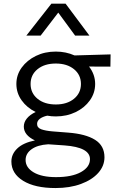

<svg xmlns="http://www.w3.org/2000/svg" viewBox="-20 -774 629 1020"><path d="M276.5 -155.5Q253.5 -155.5 231 -159.5Q206 -154 191.5 -142.8Q177 -131.5 177 -115.5Q177 -95 199.8 -87Q222.5 -79 259 -76L342 -69.5Q435 -62.5 485 -31.2Q535 0 535 61.5Q535 107.5 502 144.5Q469 181.5 410.2 203.2Q351.5 225 274.5 225Q165.5 225 103 186.5Q40.5 148 40.5 84Q40.5 44.5 72 14.5Q103.5 -15.5 165.5 -28Q106.5 -56 106.5 -101.5Q106.5 -125 123 -145Q139.5 -165 169.5 -179Q123 -201.5 95 -240.8Q67 -280 67 -328Q67 -376 95.2 -415Q123.5 -454 170.8 -477Q218 -500 276.5 -500Q330 -500 376 -479.5L567.5 -485L566.5 -420L453 -420.5Q485.5 -378.5 485.5 -328Q485.5 -280 457.5 -240.8Q429.5 -201.5 382 -178.5Q334.5 -155.5 276.5 -155.5ZM276.5 -219Q336 -219 373 -249.2Q410 -279.5 410 -328Q410 -376.5 373 -406.5Q336 -436.5 276.5 -436.5Q216.5 -436.5 179.5 -406.5Q142.5 -376.5 142.5 -328Q142.5 -279.5 179.5 -249.2Q216.5 -219 276.5 -219ZM277.5 167Q362 167 410 140.2Q458 113.5 458 71.5Q458 8.5 323 -1.5L236 -7.5Q179.5 -4 147.8 18.8Q116 41.5 116 76Q116 116.5 159 141.8Q202 167 277.5 167ZM120 -585 253 -754.5H328.5L455 -585H379L289.5 -707L196 -585Z"/></svg>

Font: Geologica ExtraLight
Style: Regular
Weight: 200
Designer: Sindre Bremnes, Frode Helland
Foundry: Monokrom Skriftforlag AS
Version: Version 1.010; ttfautohint (v1.8.4.7-5d5b);gftools[0.9.28]